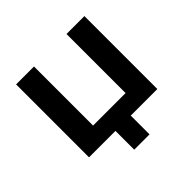

<svg xmlns="http://www.w3.org/2000/svg" viewBox="-163 -658 940 940"><g transform="rotate(-45 307.5 -187.5)"><path d="M254 130V0H71V-505H195V-96H420V-505H544V0H360V130Z"/></g></svg>

Font: MulishBold
Style: Bold
Weight: 700
Designer: Vernon Adams
Foundry: Vernon Adams
Version: Version 3.602; ttfautohint (v1.8.3)